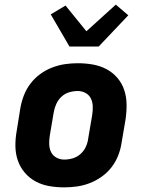

<svg xmlns="http://www.w3.org/2000/svg" viewBox="-20 -801 640 829"><path d="M257 8Q224 8 192.5 2.5Q161 -3 134 -17.5Q107 -32 87 -55.5Q67 -79 57 -108Q47 -137 46.5 -169.5Q46 -202 52 -235L68 -335Q73 -363 83.5 -390Q94 -417 112 -440.5Q130 -464 154 -481.5Q178 -499 205.5 -509.5Q233 -520 260.5 -524Q288 -528 316 -528Q349 -528 380.5 -522.5Q412 -517 439.5 -502.5Q467 -488 487 -464.5Q507 -441 516.5 -412Q526 -383 526.5 -350.5Q527 -318 522 -285L505 -185Q501 -157 490.5 -130Q480 -103 462 -79.5Q444 -56 419.5 -38.5Q395 -21 368 -10.5Q341 0 313 4Q285 8 257 8ZM257 -112Q276 -112 294.5 -117.5Q313 -123 328 -136.5Q343 -150 351 -168Q359 -186 361 -204L378 -304Q381 -323 380.5 -341.5Q380 -360 372.5 -375.5Q365 -391 349.5 -399.5Q334 -408 316 -408Q297 -408 278.5 -402.5Q260 -397 245.5 -383.5Q231 -370 223 -352Q215 -334 212 -316L195 -216Q192 -197 192.5 -178.5Q193 -160 200.5 -144.5Q208 -129 223.5 -120.5Q239 -112 257 -112ZM280 -600 199 -739 263 -777 353 -666 480 -781 534 -735 406 -600Z"/></svg>

Font: Iosevka Aile Heavy
Style: Italic
Weight: 900
Italic angle: -9°
Designer: Belleve Invis
Foundry: Belleve Invis
Version: Version 31.1.0; ttfautohint (v1.8.4)